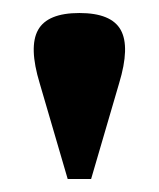

<svg xmlns="http://www.w3.org/2000/svg" viewBox="-20 -744 244 295"><path d="M84 -469 41 -616Q24 -672 38.5 -698Q53 -724 102 -724Q151 -724 165.5 -698Q180 -672 163 -616L120 -469Z"/></svg>

Font: Baskervville
Style: Bold
Weight: 700
Version: Version 1.100